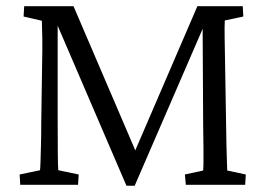

<svg xmlns="http://www.w3.org/2000/svg" viewBox="-20 -593 860 616"><path d="M57.6 -573.2H215.8L420.9 -94.7H407.2L613.3 -573.2H758.8L760.7 -540L701.2 -527.3Q700.2 -511.7 700.7 -472.2Q701.2 -432.6 702.1 -392.6L705.1 -212.9Q706.1 -161.1 706.5 -128.4Q707 -95.7 708 -76.7Q709 -57.6 709 -45.9L768.6 -33.2L766.6 0H576.2L573.2 -33.2L631.8 -45.9Q632.8 -60.5 632.8 -75.2Q632.8 -89.8 632.8 -117.2Q632.8 -144.5 631.8 -193.4L629.9 -544.9H649.4L412.1 2.9H385.7L149.4 -546.9H165V-215.8Q165 -131.8 165.5 -94.2Q166 -56.6 167 -46.9L232.4 -33.2L230.5 0H44.9L43 -33.2L108.4 -46.9Q109.4 -54.7 109.9 -72.8Q110.4 -90.8 111.3 -121.6Q112.3 -152.3 112.3 -198.2L115.2 -393.6Q116.2 -431.6 115.7 -469.7Q115.2 -507.8 114.3 -526.4L55.7 -540Z"/></svg>

Font: Crimson Pro ExtraLight Light
Style: Regular
Weight: 300
Version: Version 1.002